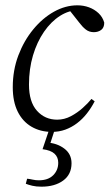

<svg xmlns="http://www.w3.org/2000/svg" viewBox="-20 -484 418 722"><path d="M175 12Q132 12 98.5 -7.5Q65 -27 46.5 -64.5Q28 -102 28 -156Q28 -220 49 -275.5Q70 -331 105 -373.5Q140 -416 183 -440Q226 -464 271 -464Q294 -464 314.5 -456.5Q335 -449 350.5 -434.5Q366 -420 372 -399Q372 -380 360.5 -371.5Q349 -363 333 -363Q315 -363 302 -373.5Q289 -384 278 -399L233 -456H286V-446H277Q240 -446 206 -424.5Q172 -403 145.5 -364.5Q119 -326 104 -275.5Q89 -225 89 -166Q89 -101 119 -67.5Q149 -34 195 -34Q222 -34 246.5 -47Q271 -60 291 -78Q311 -96 324 -112L336 -103Q323 -78 306.5 -57Q290 -36 269.5 -20.5Q249 -5 225.5 3.5Q202 12 175 12ZM140 77 166 0H187L165 68L156 52Q194 54 221.5 74.5Q249 95 249 130Q249 172 217.5 195Q186 218 136 218Q116 218 101.5 214.5Q87 211 77 207L82 188Q92 189 103 191.5Q114 194 126 194Q161 194 180 175Q199 156 199 128Q199 107 185 94Q171 81 140 77Z"/></svg>

Font: Source Serif 4 60pt
Style: Italic
Weight: 400
Italic angle: -12°
Version: Version 4.004;hotconv 1.0.116;makeotfexe 2.5.65601